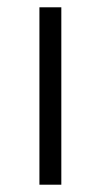

<svg xmlns="http://www.w3.org/2000/svg" viewBox="-20 -506 276 526"><path d="M88 0H148V-486H88Z"/></svg>

Font: Meta Space Icons Icons
Style: Regular
Weight: 400
Designer: Meta Pool / Florian Karsten
Foundry: Meta Pool / Florian Karsten
Version: Version 2.000;Glyphs 3.2 (3187)